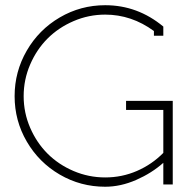

<svg xmlns="http://www.w3.org/2000/svg" viewBox="-20 -708 718 737"><path d="M463.9 -286.1V-320.8H643.1V0H606.9V-83Q562.5 -43.5 502.7 -17.3Q442.9 8.8 383.8 8.8Q289.6 8.8 209.5 -37.8Q129.4 -84.5 82.8 -164.6Q36.1 -244.6 36.1 -338.9Q36.1 -433.1 82.8 -513.7Q129.4 -594.2 209.5 -641.1Q289.6 -688 383.8 -688Q508.3 -688 606.9 -606V-570.8H570.8V-588.9Q484.9 -651.9 383.8 -651.9Q320.3 -651.9 262.5 -627Q204.6 -602.1 162.6 -560.1Q120.6 -518.1 95.7 -460.2Q70.8 -402.3 70.8 -338.9Q70.8 -275.4 95.7 -217.8Q120.6 -160.2 162.6 -118.2Q204.6 -76.2 262.5 -51.5Q320.3 -26.9 383.8 -26.9Q448.2 -26.9 505.6 -51.8Q563 -76.7 606.9 -121.1V-286.1Z"/></svg>

Font: RawengulkPcs
Style: Regular
Weight: 400
Version: Version 0.92